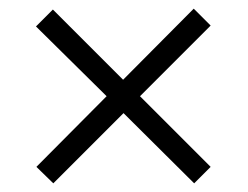

<svg xmlns="http://www.w3.org/2000/svg" viewBox="-20 -595 572 443"><path d="M466 -536 427 -575 264 -411 102 -573 63 -534 226 -373 64 -210 103 -172 265 -334 428 -172 466 -210 303 -373Z"/></svg>

Font: 18Franklin Light
Style: Regular
Weight: 300
Designer: Pablo Impallari, Rodrigo Fuenzalida (Modified by Dan O. Williams)
Version: Version 0.025;PS 000.025;hotconv 1.0.88;makeotf.lib2.5.64775